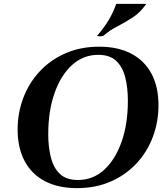

<svg xmlns="http://www.w3.org/2000/svg" viewBox="-20 -956 857 991"><path d="M492 -715Q589 -715 657.5 -679Q726 -643 762 -575.5Q798 -508 798 -413Q798 -327 769 -249.5Q740 -172 684.5 -112.5Q629 -53 551.5 -19Q474 15 377 15Q280 15 211.5 -21Q143 -57 107 -125Q71 -193 71 -287Q71 -373 100 -450Q129 -527 184 -586.5Q239 -646 317 -680.5Q395 -715 492 -715ZM382 -27Q460 -27 517.5 -79.5Q575 -132 607.5 -224Q640 -316 640 -436Q640 -503 626.5 -556.5Q613 -610 580 -641.5Q547 -673 487 -673Q410 -673 352 -620.5Q294 -568 261.5 -475.5Q229 -383 229 -263Q229 -198 242.5 -144Q256 -90 289 -58.5Q322 -27 382 -27ZM735 -936Q705 -892 665 -866Q625 -840 585 -819.5Q545 -799 512 -770Q496 -767 480 -770Q514 -809 538 -847.5Q562 -886 580 -936Z"/></svg>

Font: Poltawski Nowy SemiBold
Style: Italic
Weight: 600
Italic angle: -12°
Version: Version 1.001;gftools[0.9.25]